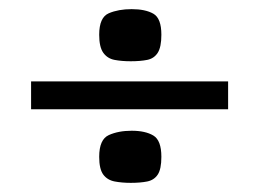

<svg xmlns="http://www.w3.org/2000/svg" viewBox="-20 -399 613 420"><path d="M48 -221H479V-160H48ZM197 -56Q197 -94 218 -103.5Q239 -113 268 -113Q298 -113 315.5 -102.5Q333 -92 333 -56Q333 -29 325 -17Q317 -5 302 -2Q287 1 266 1Q247 1 231 -2Q215 -5 206 -17Q197 -29 197 -56ZM197 -323Q197 -361 218 -370Q239 -379 268 -379Q298 -379 315.5 -369Q333 -359 333 -323Q333 -296 325 -283.5Q317 -271 302 -268Q287 -265 266 -265Q246 -265 230.5 -268Q215 -271 206 -283.5Q197 -296 197 -323Z"/></svg>

Font: Genos Thin ExtraBold
Style: Regular
Weight: 800
Version: Version 1.010